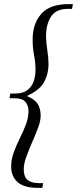

<svg xmlns="http://www.w3.org/2000/svg" viewBox="-20 -760 373 930"><path d="M185 150H164Q96 150 65 122Q34 94 34 47Q34 13 46.5 -21.5Q59 -56 76 -90Q93 -124 105.5 -157Q118 -190 118 -222Q118 -248 103.5 -266Q89 -284 50 -284H26L30 -307H53Q91 -307 112.5 -323.5Q134 -340 143 -366Q152 -392 152 -421Q152 -456 145 -492.5Q138 -529 138 -568Q138 -645 179.5 -692.5Q221 -740 312 -740H333L329 -717H307Q252 -717 227.5 -680Q203 -643 203 -584Q204 -547 209.5 -514Q215 -481 215 -448Q215 -402 193.5 -362.5Q172 -323 110 -295Q149 -279 163 -256Q177 -233 177 -199Q177 -175 164.5 -141.5Q152 -108 136 -71.5Q120 -35 107.5 -0.5Q95 34 95 60Q95 96 113.5 111.5Q132 127 167 127H189Z"/></svg>

Font: Spectral SC SemiBold
Style: Italic
Weight: 600
Italic angle: -10°
Designer: Jean-Baptiste Levee
Foundry: Production Type
Version: Version 2.001